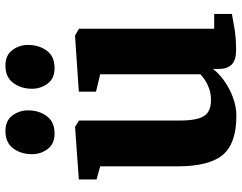

<svg xmlns="http://www.w3.org/2000/svg" viewBox="-110 -746 868 688"><g transform="rotate(-90 324.0 -402.0)"><path d="M489 10Q452.5 10 436.8 -5.8Q421 -21.5 421 -51V-73Q406 -52.5 379.2 -33.2Q352.5 -14 319.5 -1.5Q286.5 11 252 11Q154.5 11 113.2 -37.5Q72 -86 72 -199.5V-477L25 -490V-553.5L212.5 -567H213.5L236 -553V-195.5Q236 -152 242.8 -127Q249.5 -102 265.5 -91Q281.5 -80 308.5 -80Q332.5 -80 350.5 -86.5Q368.5 -93 381.5 -101.8Q394.5 -110.5 402 -118V-477L339.5 -492V-553.5L538 -567H541L565 -553V-68.5H618V-5Q599.5 -1.5 565.8 4.2Q532 10 489 10ZM189 -640.5Q152.5 -640.5 134 -665.2Q115.5 -690 115.5 -721Q115.5 -760.5 136.2 -788.5Q157 -816.5 198 -816.5H199Q235.5 -816.5 254 -791.8Q272.5 -767 272.5 -735.5Q272.5 -696.5 252 -668.5Q231.5 -640.5 190 -640.5ZM423.5 -640.5Q387 -640.5 368.5 -665.2Q350 -690 350 -721Q350 -760.5 370.8 -788.5Q391.5 -816.5 432.5 -816.5H433.5Q470 -816.5 488.5 -791.8Q507 -767 507 -735.5Q507 -696.5 486.5 -668.5Q466 -640.5 424.5 -640.5Z"/></g></svg>

Font: Merriweather 20pt Black
Style: Regular
Weight: 900
Version: Version 2.100